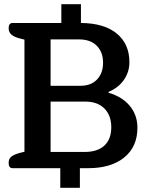

<svg xmlns="http://www.w3.org/2000/svg" viewBox="-20 -798 681 911"><path d="M266 0H40Q21 0 21 -25Q21 -44 33.5 -54.5Q46 -65 76 -73L96 -78V-610L76 -615Q48 -622 34.5 -633.5Q21 -645 21 -664Q21 -689 40 -689H271V-778H364V-689Q475 -688 534.5 -638.5Q594 -589 594 -503Q594 -456 567.5 -418.5Q541 -381 495 -362V-358Q560 -339 596 -295.5Q632 -252 632 -192Q632 -101 569 -50.5Q506 0 399 0H359V93H266ZM362 -391Q412 -391 440.5 -421Q469 -451 469 -500Q469 -551 439 -581Q409 -611 355 -611H220V-391ZM381 -77Q443 -77 475.5 -107.5Q508 -138 508 -194Q508 -250 475.5 -283Q443 -316 384 -316H220V-77Z"/></svg>

Font: MaitreeSemiBold
Style: Regular
Weight: 600
Designer: CadsonDemak Team
Foundry: CadsonDemak
Version: Version 1.000